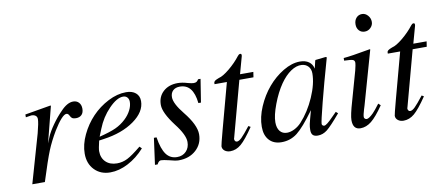

<svg xmlns="http://www.w3.org/2000/svg" viewBox="-63 -901 2662 1153"><g transform="rotate(-10 1268.5 -325.0)"><path d="M132.8 0H56.2L141.1 -295.9Q157.2 -357.4 157.2 -379.9Q157.2 -393.6 147.9 -400.9Q138.7 -408.2 122.1 -408.2Q118.2 -408.2 87.9 -402.8V-419.9Q196.3 -438 245.1 -446.8L248 -444.8L191.9 -225.1L207 -262.2Q219.2 -292 247.6 -332.3Q275.9 -372.6 307.1 -403.8Q347.2 -446.8 383.8 -446.8Q404.8 -446.8 418 -432.9Q431.2 -418.9 431.2 -395Q431.2 -371.1 418.7 -358.2Q406.2 -345.2 383.8 -345.2Q368.7 -345.2 361.3 -349.9Q354 -354.5 348.1 -367.2Q341.3 -380.9 331.1 -380.9Q305.2 -380.9 251 -293Q216.3 -234.4 195.1 -182.1Q173.8 -129.9 132.8 0Z M729 -110.8 741.7 -98.1Q695.8 -46.9 640.1 -17.8Q584.5 11.2 530.8 11.2Q471.7 11.2 434.8 -26.9Q397.9 -64.9 397.9 -126Q397.9 -181.6 425.8 -240.2Q453.6 -298.8 496.8 -344Q540 -389.2 596.2 -418Q652.3 -446.8 706.1 -446.8Q743.2 -446.8 764.6 -428.7Q786.1 -410.6 786.1 -378.9Q786.1 -313.5 712.6 -261Q639.2 -208.5 524.9 -192.9L497.1 -189Q485.8 -141.6 485.8 -126Q485.8 -84.5 511.5 -59.8Q537.1 -35.2 580.1 -35.2Q613.3 -35.2 643.8 -50.5Q674.3 -65.9 729 -110.8ZM522 -255.9 503.9 -210.9Q570.3 -227.5 605 -243.4Q639.6 -259.3 668 -286.1Q691.9 -308.6 705.3 -335Q718.8 -361.3 718.8 -386.2Q718.8 -403.3 709.2 -413.6Q699.7 -423.8 684.1 -423.8Q646 -423.8 597.2 -373.5Q548.3 -323.2 522 -255.9Z M823.7 -147.9H839.8Q851.1 -75.7 875.5 -42.7Q899.9 -9.8 941.9 -9.8Q975.6 -9.8 996.8 -31.7Q1018.1 -53.7 1018.1 -88.9Q1018.1 -132.3 961.9 -204.1Q898.9 -287.1 898.9 -335Q898.9 -385.3 932.6 -416Q966.3 -446.8 1021 -446.8Q1047.9 -446.8 1080.1 -437Q1105.5 -430.2 1115.7 -430.2Q1127.4 -430.2 1133.8 -434.1Q1140.1 -438 1146 -448.2H1161.1L1138.7 -307.1H1123Q1116.7 -366.2 1093.5 -395Q1070.3 -423.8 1029.8 -423.8Q1003.4 -423.8 988 -409.2Q972.7 -394.5 972.7 -369.1Q972.7 -330.1 1026.9 -263.2Q1094.7 -179.2 1094.7 -122.1Q1094.7 -64 1053.5 -26.4Q1012.2 11.2 947.8 11.2Q927.7 11.2 892.1 1Q856 -7.8 841.8 -7.8Q828.1 -7.8 817.9 13.2H801.8Z M1480.5 -434.1 1475.6 -401.9H1389.6L1298.3 -64Q1296.4 -60.1 1296.4 -58.1Q1296.4 -49.3 1300.5 -44.2Q1304.7 -39.1 1311.5 -39.1Q1323.7 -39.1 1340.8 -55.7Q1357.9 -72.3 1394.5 -119.1L1407.2 -111.8Q1359.4 -41 1328.6 -14.9Q1297.9 11.2 1262.2 11.2Q1241.7 11.2 1228 0.5Q1214.4 -10.3 1214.4 -26.9Q1214.4 -33.7 1238.3 -123L1313.5 -401.9H1238.3V-408.2Q1238.3 -416.5 1245.1 -421.9Q1252 -427.2 1270.5 -434.1Q1295.9 -439.9 1336.2 -473.1Q1376.5 -506.3 1406.2 -544.9Q1414.1 -554.2 1418.5 -554.2H1421.4H1423.3Q1429.2 -554.2 1429.2 -543.9Q1429.2 -541 1428.2 -538.1L1399.4 -434.1Z M1926.3 -111.8 1938.5 -101.1Q1880.4 -32.2 1853.8 -11.2Q1827.1 9.8 1796.4 9.8Q1775.4 9.8 1765.9 0.2Q1756.3 -9.3 1756.3 -30.8Q1756.3 -49.8 1760 -67.4Q1763.7 -85 1781.2 -147.9Q1712.9 -53.7 1670.9 -21.2Q1628.9 11.2 1575.2 11.2Q1527.3 11.2 1500.2 -18.3Q1473.1 -47.9 1473.1 -100.1Q1473.1 -158.7 1500.2 -221.7Q1527.3 -284.7 1568.8 -333.7Q1610.4 -382.8 1663.6 -414.8Q1716.8 -446.8 1766.1 -446.8Q1799.3 -446.8 1820.3 -431.9Q1841.3 -417 1847.2 -389.2L1858.4 -437L1861.3 -439.9L1923.3 -446.8L1930.2 -443.8Q1928.7 -438 1924.3 -422.9Q1887.7 -294.9 1858.9 -182.4Q1830.1 -69.8 1830.1 -55.2Q1830.1 -49.8 1834.2 -45.9Q1838.4 -42 1844.2 -42Q1857.9 -42 1897.5 -83ZM1772.5 -424.8Q1741.2 -426.8 1707 -403.8Q1672.9 -380.9 1642.1 -336.9Q1608.4 -288.1 1583.3 -221.4Q1558.1 -154.8 1558.1 -112.8Q1558.1 -78.1 1573.7 -58.6Q1589.4 -39.1 1617.2 -39.1Q1638.7 -39.1 1662.6 -51Q1686.5 -63 1705.1 -83Q1757.8 -140.1 1793 -220.5Q1828.1 -300.8 1828.1 -363.8Q1828.1 -390.1 1813 -406.7Q1797.9 -423.3 1772.5 -424.8Z M2186 -116.2 2199.2 -104Q2155.8 -40.5 2123.5 -14.6Q2091.3 11.2 2056.2 11.2Q2010.3 11.2 2010.3 -45.9Q2010.3 -76.2 2034.2 -157.2L2084.5 -335.9Q2093.3 -372.1 2093.3 -380.9Q2093.8 -396 2082 -400.4Q2070.3 -404.8 2029.3 -405.8V-421.9Q2071.3 -424.8 2192.4 -446.8L2195.3 -444.8L2103 -119.1Q2101.6 -113.3 2096.2 -97.2Q2086.4 -65.4 2086.4 -51.8Q2086.4 -45.9 2091.3 -41.5Q2096.2 -37.1 2102.1 -37.1Q2116.2 -37.1 2144 -64.9Q2157.2 -78.1 2186 -116.2ZM2183.1 -663.1Q2203.1 -663.1 2218.3 -646.2Q2233.4 -629.4 2233.4 -606.9Q2233.4 -586.9 2218.3 -571.5Q2203.1 -556.2 2182.1 -556.2Q2160.6 -556.2 2147.5 -570.6Q2134.3 -585 2134.3 -607.9Q2134.3 -632.3 2147.9 -647.7Q2161.6 -663.1 2183.1 -663.1Z M2537.1 -434.1 2532.2 -401.9H2446.3L2355 -64Q2353 -60.1 2353 -58.1Q2353 -49.3 2357.2 -44.2Q2361.3 -39.1 2368.2 -39.1Q2380.4 -39.1 2397.5 -55.7Q2414.6 -72.3 2451.2 -119.1L2463.9 -111.8Q2416 -41 2385.3 -14.9Q2354.5 11.2 2318.8 11.2Q2298.3 11.2 2284.7 0.5Q2271 -10.3 2271 -26.9Q2271 -33.7 2294.9 -123L2370.1 -401.9H2294.9V-408.2Q2294.9 -416.5 2301.8 -421.9Q2308.6 -427.2 2327.1 -434.1Q2352.5 -439.9 2392.8 -473.1Q2433.1 -506.3 2462.9 -544.9Q2470.7 -554.2 2475.1 -554.2H2478H2480Q2485.8 -554.2 2485.8 -543.9Q2485.8 -541 2484.9 -538.1L2456.1 -434.1Z"/></g></svg>

Font: Accordance
Style: Italic
Weight: 400
Italic angle: -11°
Version: Version 1.2 (build January 31, 2020) Miklal Software Solutio